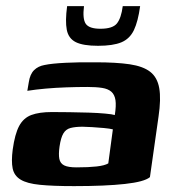

<svg xmlns="http://www.w3.org/2000/svg" viewBox="-20 -609 574 633"><path d="M224.2 4.6Q154.3 4.6 111.6 0.3Q68.9 -3.9 47.8 -16.9Q26.6 -29.8 21.7 -53.8Q16.9 -77.8 21.9 -115.9Q28.9 -166.9 43.1 -193.6Q57.4 -220.2 83.4 -229.9Q109.5 -239.6 151.1 -239.6Q176.8 -239.6 209.1 -239.1Q241.4 -238.6 272.6 -237.7Q303.8 -236.7 327.1 -234.5Q350.5 -232.4 358.5 -229.7Q363.4 -260.6 360.7 -278.8Q357.9 -297.1 347.1 -306.6Q336.3 -316.1 316.7 -319.2Q297.1 -322.3 268.2 -322.3Q233.8 -322.3 198.6 -321Q163.4 -319.8 130.8 -316.9Q98.3 -314 70.1 -309.6L74.9 -337.9Q78.9 -364.5 92.4 -377.8Q105.9 -391 126.8 -394.7Q150.3 -399.7 196.4 -402Q242.5 -404.3 295.5 -403.6Q363.4 -403.6 407.6 -397.1Q451.8 -390.5 475.3 -372.2Q498.7 -354 505 -318.4Q511.3 -282.7 502.6 -224.3L474.3 -25Q456.2 -9.6 391.7 -2.5Q327.2 4.6 224.2 4.6ZM232.4 -57.2Q272.2 -57.2 298.6 -60.2Q325 -63.2 337 -70.3L352.1 -182.5Q342.4 -185.1 322.9 -186.9Q303.4 -188.7 283.6 -189.9Q263.8 -191.2 252.2 -191.2Q228.5 -191.2 212.7 -187.1Q197 -183 188.8 -168.9Q180.5 -154.9 176.3 -125.9Q172.7 -100.6 175.6 -85.4Q178.5 -70.2 191.7 -63.7Q204.8 -57.2 232.4 -57.2ZM303.2 -458Q254.2 -458 230 -470Q205.8 -482 200.2 -510.7Q194.6 -539.5 201.3 -588.8H256.9Q251.6 -546.5 262.9 -530.3Q274.3 -514.2 311 -514.2Q351.6 -514.2 365.6 -531.9Q379.7 -549.7 384.7 -588.8H442Q435.2 -538.5 421.5 -509.7Q407.7 -481 380.2 -469.5Q352.6 -458 303.2 -458Z"/></svg>

Font: Genos Thin
Style: Italic
Weight: 100
Italic angle: -8°
Designer: Robert E. Leuschke
Foundry: Robert E. Leuschke
Version: Version 1.010